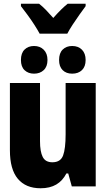

<svg xmlns="http://www.w3.org/2000/svg" viewBox="-20 -997 570 1027"><path d="M197 10Q118 10 75.5 -40.5Q33 -91 33 -193V-553H194V-242Q194 -186 208.5 -157.5Q223 -129 260 -129Q304 -129 317.5 -165.5Q331 -202 331 -279V-553H492V0H364L345 -69H335Q315 -30 281 -10Q247 10 197 10ZM366 -603Q334 -603 315 -622Q296 -641 296 -676Q296 -713 315.5 -732Q335 -751 366 -751Q399 -751 418.5 -731Q438 -711 438 -676Q438 -641 418.5 -622Q399 -603 366 -603ZM162 -603Q131 -603 111.5 -621.5Q92 -640 92 -676Q92 -713 111.5 -732Q131 -751 162 -751Q194 -751 214 -731Q234 -711 234 -676Q234 -641 214 -622Q194 -603 162 -603ZM192 -817Q182 -836 164 -864Q146 -892 126 -919Q106 -946 92 -964V-977H189Q207 -963 225.5 -944Q244 -925 265 -901Q308 -950 342 -977H438V-964Q424 -945 405 -918.5Q386 -892 368.5 -865Q351 -838 340 -817Z"/></svg>

Font: Noto Sans Mono Condensed Black
Style: Regular
Weight: 900
Width: 3
Designer: Monotype Design Team
Foundry: Monotype Imaging Inc.
Version: Version 2.014